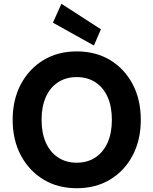

<svg xmlns="http://www.w3.org/2000/svg" viewBox="-20 -984 812 1016"><path d="M386 12Q286 12 210 -34Q134 -80 90.5 -161.5Q47 -243 47 -350Q47 -457 90.5 -538.5Q134 -620 210 -666Q286 -712 386 -712Q487 -712 563 -666Q639 -620 682 -538.5Q725 -457 725 -350Q725 -243 682 -161.5Q639 -80 563 -34Q487 12 386 12ZM386 -123Q443 -123 485 -151Q527 -179 549.5 -229.5Q572 -280 572 -350Q572 -420 549.5 -470.5Q527 -521 485 -548.5Q443 -576 386 -576Q329 -576 287 -548.5Q245 -521 222.5 -470.5Q200 -420 200 -350Q200 -280 222.5 -229.5Q245 -179 287 -151Q329 -123 386 -123ZM477 -743 260 -864 305 -964 514 -829Z"/></svg>

Font: DM Sans 11pt Black
Style: Regular
Weight: 900
Version: Version 4.004;gftools[0.9.30]